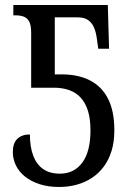

<svg xmlns="http://www.w3.org/2000/svg" viewBox="-20 -734 523 764"><path d="M215 10Q172 10 138 -1Q104 -12 80 -31Q56 -50 43.5 -75.5Q31 -101 31 -129Q31 -164 49 -181.5Q67 -199 99 -199Q99 -150 112 -115Q125 -80 151.5 -61.5Q178 -43 218 -43Q275 -43 307.5 -87Q340 -131 340 -215Q340 -261 330 -293Q320 -325 301 -345.5Q282 -366 255 -375.5Q228 -385 195 -385H104V-604Q104 -634 96 -648.5Q88 -663 74 -668Q60 -673 41 -673H33V-714H409L414 -540H371L365 -583Q362 -605 354.5 -623.5Q347 -642 331.5 -653.5Q316 -665 289 -665H198V-438H227Q291 -438 338 -414Q385 -390 410 -341Q435 -292 435 -215Q435 -170 424 -134Q413 -98 393 -71Q373 -44 345.5 -26Q318 -8 285 1Q252 10 215 10Z"/></svg>

Font: Noto Serif Condensed
Style: Regular
Weight: 400
Width: 3
Designer: Monotype Design Team
Foundry: Monotype Imaging Inc.
Version: Version 2.015